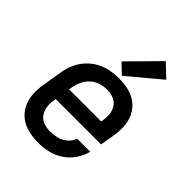

<svg xmlns="http://www.w3.org/2000/svg" viewBox="-222 -895 1020 1020"><g transform="rotate(45 288.0 -385.0)"><path d="M247 8Q284 8 320.5 -0.5Q357 -9 390 -31Q423 -53 445 -85.5Q467 -118 476 -154H377Q370 -129 347.5 -110Q325 -91 299 -85Q273 -79 248 -79Q221 -79 197.5 -88Q174 -97 160.5 -118Q147 -139 144.5 -164.5Q142 -190 147 -216L148 -222H489L502 -300Q509 -338 507 -375Q505 -412 489.5 -444.5Q474 -477 446 -499Q418 -521 382 -529.5Q346 -538 309 -538Q276 -538 242.5 -531.5Q209 -525 178 -508Q147 -491 123 -464Q99 -437 85.5 -405Q72 -373 67 -340L49 -230Q42 -192 44.5 -154.5Q47 -117 63 -84.5Q79 -52 107.5 -30.5Q136 -9 172.5 -0.5Q209 8 247 8ZM162 -309 165 -326Q169 -351 180 -375Q191 -399 211.5 -417.5Q232 -436 257 -443.5Q282 -451 307 -451Q333 -451 356 -441.5Q379 -432 392 -411.5Q405 -391 407 -365.5Q409 -340 404 -314L403 -309ZM309 -558 491 -710 419 -778 254 -611Z"/></g></svg>

Font: Iosevka Sparkle Medium Oblique
Style: Regular
Weight: 500
Italic angle: -9°
Designer: Belleve Invis
Foundry: Belleve Invis
Version: Version 4.5.0; ttfautohint (v1.8.3)